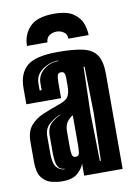

<svg xmlns="http://www.w3.org/2000/svg" viewBox="-78 -709 534 767"><g transform="rotate(-10 189.0 -325.5)"><path d="M194 -658Q248 -658 274 -639.5Q300 -621 308.5 -596Q317 -571 317 -550H235Q235 -568 222 -577Q209 -586 193 -586Q177 -586 164 -577.5Q151 -569 150 -550H67Q67 -595 96.5 -626.5Q126 -658 194 -658ZM112 7Q91 7 68 1Q45 -5 29.5 -25.5Q14 -46 14 -89V-170Q14 -212 34 -235.5Q54 -259 85 -272Q116 -285 150 -297Q181 -307 190 -321.5Q199 -336 199 -365V-397Q199 -408 196 -415.5Q193 -423 182 -423Q171 -423 168 -414Q165 -404 165 -384V-321H24V-386Q24 -446 58.5 -475.5Q93 -505 183 -505Q247 -505 285 -496.5Q323 -488 340.5 -462.5Q358 -437 358 -386V0H202V-49Q196 -30 175.5 -11.5Q155 7 112 7ZM86 -366H94V-395Q94 -426 119.5 -447.5Q145 -469 180 -469V-471Q145 -471 115.5 -450Q86 -429 86 -395ZM274 -47H278L283 -240L279 -429H275L270 -240ZM130 -39V-41Q111 -41 102.5 -57Q94 -73 94 -111V-181Q94 -215 113.5 -232Q133 -249 150 -255V-257Q130 -250 107 -231.5Q84 -213 84 -181V-111Q84 -71 97 -55Q110 -39 130 -39ZM182 -80Q195 -80 197 -93.5Q199 -107 199 -127V-246Q184 -237 174.5 -223Q165 -209 165 -186V-121Q165 -104 167.5 -92Q170 -80 182 -80Z"/></g></svg>

Font: Alumni Sans Inline One
Style: Regular
Weight: 400
Designer: Robert E. Leuschke
Foundry: Robert E. Leuschke
Version: Version 1.100; ttfautohint (v1.8.3)